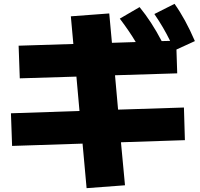

<svg xmlns="http://www.w3.org/2000/svg" viewBox="-20 -875 1040 1000"><path d="M410 -127 43 -115 37 -285 394 -297 378 -476 83 -467 77 -637 362 -646 349 -790 549 -805 563 -652 687 -656Q656 -709 604 -778L707 -838Q770 -761 822 -661L866 -662Q832 -732 784 -802L889 -855Q945 -777 995 -661L899 -617L903 -493L579 -483L595 -304L938 -315L943 -145L610 -134L631 90L431 105Z"/></svg>

Font: Enso Black
Style: Regular
Weight: 900
Designer: Coji Morishita
Foundry: UNDERFOREST DESIGN
Version: Version 1.000